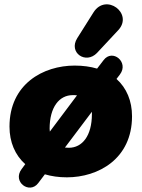

<svg xmlns="http://www.w3.org/2000/svg" viewBox="-20 -810 656 890"><path d="M290 12C435 12 592 -73 592 -271C592 -342 567 -402 520 -444L536 -465C579 -522 501 -586 460 -531L430 -492C400 -501 365 -506 326 -506C181 -506 24 -421 24 -223C24 -151 50 -91 97 -49L80 -26C36 33 117 92 157 39L188 -2C218 7 252 12 290 12ZM299 -125 281 -126 406 -292V-281C406 -180 361 -125 299 -125ZM430 -565 528 -670C600 -747 471 -845 413 -752L338 -633C296 -566 378 -510 430 -565ZM210 -213C210 -314 255 -369 317 -369C324 -369 331 -369 337 -368L211 -200Z"/></svg>

Font: SN Pro Black
Style: Italic
Weight: 900
Italic angle: -9°
Designer: Tobias Whetton
Foundry: Supernotes
Version: Version 1.001;Glyphs 3.2 (3249)